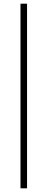

<svg xmlns="http://www.w3.org/2000/svg" viewBox="-20 -766 258 1040"><path d="M126.5 254H91V-746H126.5Z"/></svg>

Font: Acari Sans Neue Light
Style: Regular
Weight: 300
Designer: Alfredo Marco Pradil (font), Cristiano Sobral (main changes)
Foundry: Hanken Design Co. (font), Cristiano Sobral (main changes)
Version: Version 2.459;March 19, 2022;FontCreator 14.0.0.2808 64-bit;